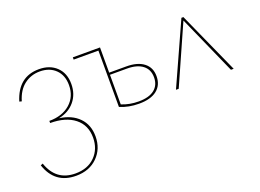

<svg xmlns="http://www.w3.org/2000/svg" viewBox="-103 -655 1610 1188"><g transform="rotate(-20 702.0 -60.5)"><path d="M242 -82Q323 -71 369.5 -23.5Q416 24 416 100Q416 182 362 235.5Q308 289 221 289Q81 289 36 153L51 147Q94 274 222 274Q303 274 351 225.5Q399 177 399 102Q399 20 340.5 -26.5Q282 -73 180 -73V-87Q266 -87 318 -133Q370 -179 370 -254Q370 -319 331 -357Q292 -395 228 -395Q170 -395 125.5 -361Q81 -327 61 -259L46 -263Q91 -410 228 -410Q299 -410 342.5 -368.5Q386 -327 386 -256Q386 -189 347.5 -142.5Q309 -96 242 -82Z M743 -241Q816 -241 857 -209.5Q898 -178 898 -121Q898 -62 857 -29.5Q816 3 739 3Q670 3 614 -21V-392H451V-407H630V-241ZM742 -11Q810 -11 845.5 -39.5Q881 -68 881 -119Q881 -171 844.5 -199Q808 -227 742 -227H630V-32Q681 -11 742 -11Z M1362 0H1344L1172 -387L1000 0H982L1166 -407H1179Z"/></g></svg>

Font: EauTestInfant Thin
Style: Italic
Weight: 250
Italic angle: -12°
Designer: Christian Thalmann (Catharsis Fonts)
Version: Version 0.001;PS 000.001;hotconv 1.0.88;makeotf.lib2.5.64775